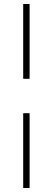

<svg xmlns="http://www.w3.org/2000/svg" viewBox="-20 -808 264 960"><path d="M96 -414V-788H128V-414ZM128 -242V132H96V-242Z"/></svg>

Font: Savate ExtraLight
Style: Regular
Weight: 200
Designer: Max Esnée
Foundry: Plomb Type
Version: Version 2.000